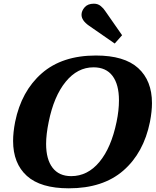

<svg xmlns="http://www.w3.org/2000/svg" viewBox="-20 -1011 844 1041"><path d="M462 -872Q422 -900 422 -931Q422 -952 439 -971.5Q456 -991 489 -991Q511 -991 526.5 -978Q542 -965 550 -952L642 -820L602 -775ZM51 -247Q51 -293 62 -350Q96 -517 206.5 -613.5Q317 -710 500 -710Q654 -710 729 -642Q804 -574 804 -452Q804 -407 793 -350Q759 -182 648.5 -86Q538 10 353 10Q200 10 125.5 -57.5Q51 -125 51 -247ZM612 -350Q625 -412 625 -467Q625 -553 590 -599.5Q555 -646 487 -646Q400 -646 336 -567.5Q272 -489 244 -350Q230 -282 230 -231Q230 -147 265 -101.5Q300 -56 366 -56Q455 -56 519 -133Q583 -210 612 -350Z"/></svg>

Font: Taviraj
Style: Bold Italic
Weight: 700
Italic angle: -12°
Designer: Katatrad Team
Foundry: CadsonDemak
Version: Version 1.001